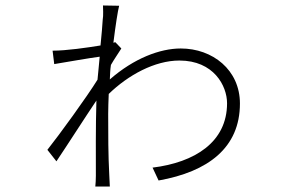

<svg xmlns="http://www.w3.org/2000/svg" viewBox="-20 -656 1040 701"><path d="M401 -502 394 -500C402 -564 410 -616 415 -635L356 -636C356 -628 358 -599 355 -584C354 -565 351 -530 347 -490C298 -482 223 -471 172 -471L178 -422C227 -430 305 -444 344 -449C341 -420 339 -392 336 -365C297 -302 196 -163 153 -109L186 -67C229 -131 289 -225 332 -289C329 -193 330 -78 330 -14C330 -2 329 17 328 25H381C380 12 380 -1 379 -16C375 -92 375 -164 375 -240C375 -263 376 -286 377 -313C448 -382 545 -435 635 -435C760 -435 809 -343 809 -279C809 -137 691 -63 537 -44L559 3C739 -29 856 -116 856 -278C856 -401 756 -479 640 -479C564 -479 469 -443 381 -366C382 -385 382 -400 385 -419C398 -442 414 -464 423 -479Z"/></svg>

Font: Spoqa Han Sans Neo Light
Style: Regular
Weight: 300
Designer: [Spoqa Han Sans Neo] Dong-huui Kim  Younghwa Kang  Yujin Lee  [Noto Sans] Ryoko NISHIZUKA  (kana & ideographs); Paul D. 
Foundry: Spoqa (http://www.spoqa-han-sans.com)
Version: Version 1.000